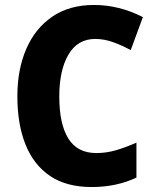

<svg xmlns="http://www.w3.org/2000/svg" viewBox="-20 -744 627 774"><path d="M364 -587Q293 -587 256 -524Q219 -461 219 -355Q219 -244 255.5 -185.5Q292 -127 368 -127Q409 -127 448 -138.5Q487 -150 530 -169V-28Q449 10 350 10Q248 10 182 -34.5Q116 -79 83 -161Q50 -243 50 -356Q50 -464 86 -547Q122 -630 191 -677Q260 -724 359 -724Q460 -724 556 -675L507 -542Q472 -561 436 -574Q400 -587 364 -587Z"/></svg>

Font: Noto Sans Gurmukhi SemiCondensed ExtraBold
Style: Regular
Weight: 800
Width: 4
Designer: Jelle Bosma - Monotype Design Team
Foundry: Monotype Imaging Inc.
Version: Version 2.004; ttfautohint (v1.8.4.7-5d5b)